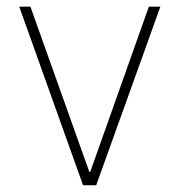

<svg xmlns="http://www.w3.org/2000/svg" viewBox="-20 -550 533 570"><path d="M265.6 0H226.6L37.1 -530.3H70.3L245.1 -40H248L421.9 -530.3H456.1Z"/></svg>

Font: Pretendard GOV Thin
Style: Regular
Weight: 100
Designer: Base glyphs from Inter by Rasmus Andersson; Hangeul glyphs from Noto Sans CJK(Source Han Sans) by Jang Soo-young and Kan
Foundry: Kil Hyung-jin
Version: Version 1.309